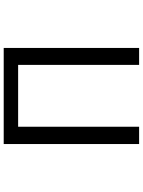

<svg xmlns="http://www.w3.org/2000/svg" viewBox="113 -886 773 1040"><g transform="rotate(-90 500.0 -366.5)"><path d="M239.3 0V-733.4H759.8V0H668V-655.3H333V0Z"/></g></svg>

Font: Gen Shin Gothic Monospace Regular
Style: Regular
Weight: 400
Designer: [Source Han Sans]
Ryoko NISHIZUKA  (kana & ideographs); Paul D. Hunt (Latin, Greek & Cyrillic); Wenlong ZHANG  (bopomofo
Version: Version 1.002.20150607